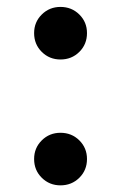

<svg xmlns="http://www.w3.org/2000/svg" viewBox="-20 -541 359 569"><path d="M159.2 8.3Q126.5 8.3 103.8 -14.2Q81.1 -36.6 81.1 -69.8Q81.1 -102.5 103.8 -125Q126.5 -147.5 159.2 -147.5Q192.4 -147.5 215.1 -125Q237.8 -102.5 237.8 -69.8Q237.8 -36.6 215.1 -14.2Q192.4 8.3 159.2 8.3ZM159.2 -364.7Q126.5 -364.7 103.8 -387.2Q81.1 -409.7 81.1 -442.9Q81.1 -475.6 103.8 -498Q126.5 -520.5 159.2 -520.5Q192.4 -520.5 215.1 -498Q237.8 -475.6 237.8 -442.9Q237.8 -409.7 215.1 -387.2Q192.4 -364.7 159.2 -364.7Z"/></svg>

Font: Inter-SemiBold
Style: Regular
Weight: 600
Designer: Rasmus Andersson
Foundry: rsms
Version: Version 4.000;git-a52131595